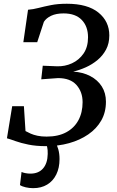

<svg xmlns="http://www.w3.org/2000/svg" viewBox="-20 -771 624 1024"><path d="M225 8.5Q172 8.5 131.8 0.2Q91.5 -8 63.2 -18.2Q35 -28.5 17 -33.5L45 -204.5H107.5L116 -72Q128.5 -65 143.8 -58.2Q159 -51.5 180 -47Q201 -42.5 228.5 -42.5Q290.5 -42.5 333.2 -65.5Q376 -88.5 398.2 -129.8Q420.5 -171 420.5 -226Q420.5 -281 387.8 -317.8Q355 -354.5 289.5 -354.5L200 -348L208 -420.5L283.5 -417.5Q326 -416 364 -433.5Q402 -451 425.8 -485.8Q449.5 -520.5 449.5 -572Q449.5 -630 416 -664.8Q382.5 -699.5 319 -699.5Q279.5 -699.5 253 -687Q226.5 -674.5 214 -654.5L178.5 -546H104.5L129.5 -719Q156.5 -721 186.2 -728.8Q216 -736.5 252.5 -743.8Q289 -751 336.5 -751Q447 -751 505 -704Q563 -657 563 -582Q563 -539.5 545.8 -507Q528.5 -474.5 500.2 -451Q472 -427.5 438 -412.2Q404 -397 370.5 -389Q422 -386 461.5 -365.2Q501 -344.5 523 -309.8Q545 -275 545 -228.5Q545 -172 520 -128.2Q495 -84.5 450.5 -54Q406 -23.5 348.5 -7.5Q291 8.5 225 8.5ZM250 -14.5 275 -12.5Q284 1.5 290.8 25Q297.5 48.5 297.5 77.5Q297.5 124.5 280.2 159.5Q263 194.5 231.5 213.5Q200 232.5 157 232.5Q137 232.5 117.2 228Q97.5 223.5 86.5 216L95 146Q101 149.5 114.5 152.2Q128 155 142 155Q185.5 155 209.5 127.5Q233.5 100 234.5 50Q235 27.5 231.5 13Q228 -1.5 224.5 -12.5Z"/></svg>

Font: Merriweather 28pt Medium
Style: Italic
Weight: 500
Italic angle: -7.8°
Version: Version 2.101